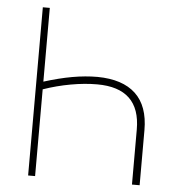

<svg xmlns="http://www.w3.org/2000/svg" viewBox="-51 -756 751 804"><g transform="rotate(5 324.5 -353.5)"><path d="M533.2 0V-231.4Q533.2 -405.3 351.6 -405.3Q299.3 -405.3 241 -394.8Q182.6 -384.3 126 -364.7V0H96.7V-707H126V-397Q189.9 -417 244.9 -426.8Q299.8 -436.5 350.6 -436.5Q456.1 -435.5 510.7 -384.3Q565.4 -333 565.4 -231.4V0Z"/></g></svg>

Font: Pretendard Std Thin
Style: Regular
Weight: 100
Designer: Base glyphs from Inter by Rasmus Andersson; Hangeul glyphs from Noto Sans CJK(Source Han Sans) by Jang Soo-young and Kan
Foundry: Kil Hyung-jin
Version: Version 1.309